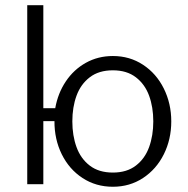

<svg xmlns="http://www.w3.org/2000/svg" viewBox="-20 -710 726 740"><path d="M189.9 -243.2H147V0H85V-689.9H147V-293H192.9Q203.1 -350.6 233.6 -396.2Q264.2 -441.9 311 -468Q357.9 -494.1 415 -494.1Q480 -494.1 531.2 -460.4Q582.5 -426.8 611.3 -368.9Q640.1 -311 640.1 -242.2Q640.1 -172.9 611.3 -115.2Q582.5 -57.6 531.2 -23.9Q480 9.8 415 9.8Q349.6 9.8 298.1 -23.9Q246.6 -57.6 218 -115.5Q189.5 -173.3 189.9 -243.2ZM570.8 -242.2Q570.8 -296.9 554.7 -341.1Q538.6 -385.3 503.7 -412.1Q468.8 -439 415 -439Q360.8 -439 325.9 -412.1Q291 -385.3 274.9 -341.1Q258.8 -296.9 258.8 -242.2Q258.8 -187.5 274.9 -143.1Q291 -98.6 325.9 -71.8Q360.8 -44.9 415 -44.9Q468.8 -44.9 503.7 -71.8Q538.6 -98.6 554.7 -143.1Q570.8 -187.5 570.8 -242.2Z"/></svg>

Font: Acari Sans Light
Style: Regular
Weight: 300
Designer: Alfredo Marco Pradil and Stefan Peev
Foundry: Hanken Design Co.
Version: Version 1.045;January 11, 2019;FontCreator 11.5.0.2425 64-bi